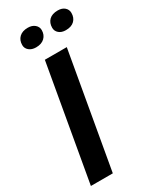

<svg xmlns="http://www.w3.org/2000/svg" viewBox="-228 -970 842 1033"><g transform="rotate(-30 192.5 -453.5)"><path d="M146 0H9.8L134.8 -711.9H271ZM127.9 -793Q101.6 -793 85.2 -806.6Q68.8 -820.3 68.8 -840.8Q68.8 -871.1 87.9 -889.2Q106.9 -907.2 141.1 -907.2Q167.5 -907.2 183.8 -893.3Q200.2 -879.4 200.2 -858.9Q200.2 -829.6 181.2 -811.3Q162.1 -793 127.9 -793ZM313 -793Q286.6 -793 270.8 -806.6Q254.9 -820.3 254.9 -840.8Q254.9 -871.1 273.4 -889.2Q292 -907.2 327.1 -907.2Q353.5 -907.2 369.1 -893.6Q384.8 -879.9 384.8 -858.9Q384.8 -829.1 366.2 -811Q347.7 -793 313 -793Z"/></g></svg>

Font: Creato Display
Style: Bold Italic
Weight: 700
Italic angle: -10°
Version: Version 1.000